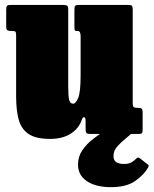

<svg xmlns="http://www.w3.org/2000/svg" viewBox="-20 -540 620 774"><path d="M45 -151V-394.5Q45 -406.5 43.2 -410.8Q41.5 -415 30 -415H26Q14 -415 9.5 -418.5Q5 -422 5 -434V-498.5Q5 -511.5 7.8 -515.8Q10.5 -520 23 -520H235Q247 -520 251 -516.8Q255 -513.5 255 -500.5V-192Q255 -151.5 259 -136.8Q263 -122 275 -122Q285 -122 295 -144.8Q305 -167.5 305 -237V-394Q305 -415 294 -415H289Q284.5 -415 282.2 -417.5Q280 -420 280 -431V-500Q280 -512 282.8 -516Q285.5 -520 297 -520H498Q509.5 -520 512.2 -516.2Q515 -512.5 515 -501V-125Q515 -110.5 519.8 -107.8Q524.5 -105 539 -105H541.5Q555 -105 555 -90V-18.5Q555 -7.5 552.5 -3.8Q550 0 539.5 0H345.5Q331.5 0 328.2 -4.2Q325 -8.5 325 -22.5V-54Q325 -65.5 319.5 -67.5Q314 -69.5 309.5 -56.5Q297.5 -21.5 264.5 -0.8Q231.5 20 182 20Q123.5 20 94.2 -0.5Q65 -21 55 -59.2Q45 -97.5 45 -151ZM427.5 214.5Q366.5 214.5 330.5 190.5Q294.5 166.5 294.5 123.5Q294.5 91 312 65.5Q329.5 40 355.8 19.8Q382 -0.5 409.5 -16.8Q437 -33 457 -46.5Q465.5 -52 479 -45.8Q492.5 -39.5 496 -36.5Q510.5 -25 516.8 -20.8Q523 -16.5 517 -9.5Q505.5 3.5 486.5 18.5Q467.5 33.5 452.5 50.8Q437.5 68 437.5 88.5Q437.5 107.5 449.5 114.2Q461.5 121 480 121Q498.5 121 509.5 114.8Q520.5 108.5 528 100.5Q536 92 542.5 97L574.5 122Q579.5 125.5 579.5 128Q579.5 130.5 576.5 136Q561.5 163.5 525.8 189Q490 214.5 427.5 214.5Z"/></svg>

Font: Besley* Condensed Fatface
Style: Regular
Weight: 900
Width: 3
Designer: Owen Earl
Foundry: indestructible type*
Version: Version 3.000; ttfautohint (v1.8.3)